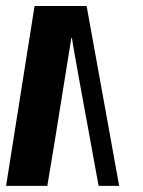

<svg xmlns="http://www.w3.org/2000/svg" viewBox="-52 -605 464 625"><path d="M60.5 -585.4H230L335.9 0H269Q184.6 -458.5 182.1 -481.4H180.2Q106.4 -20 102.1 0H-32.2Z"/></svg>

Font: Aqlam Corner
Style: Regular
Weight: 400
Designer: Developer/ Husham Jawad
Version: Version 1.00;December 29, 2020;FontCreator 13.0.0.2683 32-bi